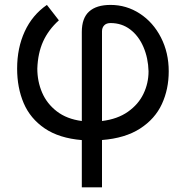

<svg xmlns="http://www.w3.org/2000/svg" viewBox="-20 -573 772 797"><path d="M403.4 8.2V204.5H319.6V8.5Q225.5 0.7 165.5 -40.1Q105.5 -81 78.3 -144.9Q51.1 -208.8 51.1 -288.4Q51.1 -373.9 82.6 -442.3Q114 -510.7 174.7 -552.6L224.4 -488.6Q181.1 -449.6 159.1 -401.1Q137.1 -352.6 134.9 -288.4Q134.9 -235.1 154.8 -188.7Q174.7 -142.4 216.1 -110.6Q257.5 -78.8 319.6 -70.7V-440.3Q319.6 -497.9 350 -525.2Q380.3 -552.6 438.9 -552.6Q505 -552.6 560.4 -516.5Q615.8 -480.5 648.1 -417.4Q680.4 -354.4 680.4 -277Q680.4 -202.8 652 -141.2Q623.6 -79.5 561.6 -39.4Q499.6 0.7 403.4 8.2ZM403.4 -70.7Q467.7 -78.5 511.2 -109.2Q554.7 -139.9 575.6 -183.8Q596.6 -227.6 596.6 -277Q595.2 -331.7 575.6 -377.5Q556.1 -423.3 521 -450.3Q485.8 -477.3 438.9 -477.3Q421.5 -477.3 412.5 -467.7Q403.4 -458.1 403.4 -443.2Z"/></svg>

Font: Riot Sans
Style: Regular
Weight: 400
Designer: Rasmus Andersson
Foundry: rsms
Version: Version 4.001